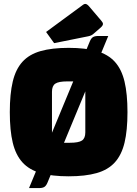

<svg xmlns="http://www.w3.org/2000/svg" viewBox="-20 -884 700 979"><path d="M30 -312Q30 -405 45 -468Q60 -531 94.5 -569Q129 -607 187 -623.5Q245 -640 330 -640Q415 -640 473 -623.5Q531 -607 565.5 -569Q600 -531 615 -468Q630 -405 630 -312Q630 -219 615 -156.5Q600 -94 565.5 -56Q531 -18 473 -1.5Q415 15 330 15Q245 15 187 -1.5Q129 -18 94.5 -56Q60 -94 45 -156.5Q30 -219 30 -312ZM245 -156H336Q381 -156 398 -167.5Q415 -179 415 -209V-469H323Q279 -469 262 -457.5Q245 -446 245 -416ZM222 47.5Q215 64 205.5 69.5Q196 75 179 75H128L438 -673Q445 -689.5 454.5 -695Q464 -700.5 481 -700.5H532ZM256 -664 215 -721 404 -860Q409 -864 415 -864Q423 -864 433 -853L496 -779Q505 -769 505 -762Q505 -754 494 -744L456 -711Q450 -706 444.5 -703.5Q439 -701 430 -699Z"/></svg>

Font: Changa ExtraBold
Style: Regular
Weight: 800
Designer: Eduardo Rodriguez Tunni
Foundry: Eduardo Rodriguez Tunni
Version: Version 3.002; ttfautohint (v1.8.2)